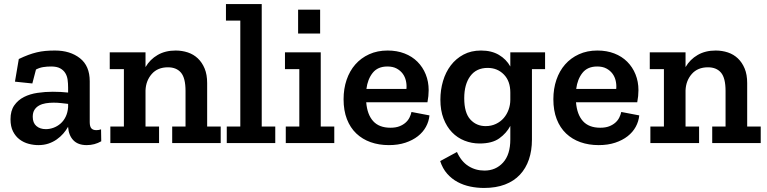

<svg xmlns="http://www.w3.org/2000/svg" viewBox="-20 -708 3795 950"><path d="M73 -416Q98 -428 119.5 -436Q141 -444 162 -449Q183 -454 204.5 -456Q226 -458 252 -458Q327 -458 375.5 -420Q424 -382 424 -306V-104Q424 -82 432 -73Q440 -64 457 -64Q462 -64 468.5 -65Q475 -66 480 -68L481 -9Q448 10 409 10Q366 10 343 -14Q320 -38 317 -79V-81Q307 -63 293 -47Q279 -31 260.5 -18Q242 -5 219.5 2.5Q197 10 170 10Q146 10 121.5 3.5Q97 -3 77 -18Q57 -33 44.5 -57.5Q32 -82 32 -118Q32 -160 50.5 -186.5Q69 -213 98.5 -228Q128 -243 165.5 -248.5Q203 -254 241 -254Q261 -254 280.5 -253Q300 -252 317 -250V-275Q317 -295 314.5 -313.5Q312 -332 303 -346.5Q294 -361 277.5 -370Q261 -379 233 -379Q212 -379 193.5 -376Q175 -373 158 -364L140 -295L54 -304ZM317 -194Q300 -196 282 -198Q264 -200 245 -200Q225 -200 206.5 -197Q188 -194 173.5 -186Q159 -178 150.5 -164.5Q142 -151 142 -130Q142 -100 160 -84.5Q178 -69 207 -69Q226 -69 245 -76Q264 -83 279.5 -96.5Q295 -110 305 -130.5Q315 -151 317 -178Z M832 0V-82H898V-258Q898 -322 875.5 -348.5Q853 -375 811 -375Q760 -375 731 -342Q702 -309 700 -261V-82H767V0H526V-82H593V-366H523V-449H700V-376Q722 -414 760 -436Q798 -458 849 -458Q881 -458 909.5 -448.5Q938 -439 959 -419Q980 -399 992.5 -369Q1005 -339 1005 -297V-82H1072V0Z M1102 0V-82H1169V-606H1098V-688H1275V-82H1342V0Z M1394 0V-82H1461V-366H1390V-449H1567V-82H1634V0ZM1455 -660H1564V-542H1455Z M2105 -137Q2102 -107 2087.5 -80.5Q2073 -54 2047.5 -34Q2022 -14 1986 -2Q1950 10 1904 10Q1855 10 1814 -4.5Q1773 -19 1743 -47.5Q1713 -76 1696.5 -118.5Q1680 -161 1680 -217Q1680 -269 1695 -313Q1710 -357 1738 -389Q1766 -421 1806.5 -439.5Q1847 -458 1898 -458Q1944 -458 1981.5 -443.5Q2019 -429 2045.5 -402.5Q2072 -376 2086.5 -340Q2101 -304 2101 -262Q2101 -233 2095 -202H1792Q1797 -141 1826.5 -108.5Q1856 -76 1912 -76Q1938 -76 1956 -83Q1974 -90 1986.5 -101Q1999 -112 2006 -126Q2013 -140 2016 -154ZM1991 -268Q1993 -288 1988.5 -308Q1984 -328 1972.5 -343.5Q1961 -359 1942.5 -369Q1924 -379 1897 -379Q1849 -379 1824 -347.5Q1799 -316 1793 -268Z M2612 -366V-17Q2612 37 2597 81Q2582 125 2552.5 156.5Q2523 188 2478.5 205Q2434 222 2375 222Q2340 222 2306.5 215Q2273 208 2244 192.5Q2215 177 2192.5 151.5Q2170 126 2158 89L2241 44Q2262 91 2297.5 113.5Q2333 136 2377 136Q2433 136 2469 96.5Q2505 57 2505 -18V-85Q2486 -49 2450.5 -23.5Q2415 2 2353 2Q2314 2 2278.5 -12Q2243 -26 2216.5 -53.5Q2190 -81 2174.5 -121.5Q2159 -162 2159 -215Q2159 -263 2172 -307Q2185 -351 2210.5 -384.5Q2236 -418 2273.5 -438Q2311 -458 2360 -458Q2412 -458 2448.5 -436.5Q2485 -415 2505 -379V-449H2677V-366ZM2505 -250Q2505 -307 2473 -339.5Q2441 -372 2393 -372Q2337 -372 2307 -331.5Q2277 -291 2277 -222Q2277 -150 2307 -117Q2337 -84 2383 -84Q2411 -84 2434 -95Q2457 -106 2472.5 -124Q2488 -142 2496.5 -165.5Q2505 -189 2505 -214Z M3143 -137Q3140 -107 3125.5 -80.5Q3111 -54 3085.5 -34Q3060 -14 3024 -2Q2988 10 2942 10Q2893 10 2852 -4.5Q2811 -19 2781 -47.5Q2751 -76 2734.5 -118.5Q2718 -161 2718 -217Q2718 -269 2733 -313Q2748 -357 2776 -389Q2804 -421 2844.5 -439.5Q2885 -458 2936 -458Q2982 -458 3019.5 -443.5Q3057 -429 3083.5 -402.5Q3110 -376 3124.5 -340Q3139 -304 3139 -262Q3139 -233 3133 -202H2830Q2835 -141 2864.5 -108.5Q2894 -76 2950 -76Q2976 -76 2994 -83Q3012 -90 3024.5 -101Q3037 -112 3044 -126Q3051 -140 3054 -154ZM3029 -268Q3031 -288 3026.5 -308Q3022 -328 3010.5 -343.5Q2999 -359 2980.5 -369Q2962 -379 2935 -379Q2887 -379 2862 -347.5Q2837 -316 2831 -268Z M3504 0V-82H3570V-258Q3570 -322 3547.5 -348.5Q3525 -375 3483 -375Q3432 -375 3403 -342Q3374 -309 3372 -261V-82H3439V0H3198V-82H3265V-366H3195V-449H3372V-376Q3394 -414 3432 -436Q3470 -458 3521 -458Q3553 -458 3581.5 -448.5Q3610 -439 3631 -419Q3652 -399 3664.5 -369Q3677 -339 3677 -297V-82H3744V0Z"/></svg>

Font: Zilla Slab SemiBold
Style: Regular
Weight: 600
Designer: Typotheque.com
Foundry: Typotheque type foundry
Version: Version 1.1; 2017